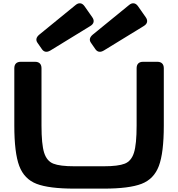

<svg xmlns="http://www.w3.org/2000/svg" viewBox="-20 -1123 1075 1159"><path d="M66.4 -365.2V-710.9Q66.4 -730 76.4 -740Q86.4 -750 105.5 -750H191.4Q210.4 -750 220.5 -740Q230.5 -730 230.5 -710.9V-365.2Q230.5 -251.9 246.4 -201.3Q262.4 -150.8 302 -135.1Q341.5 -119.3 429.2 -119.3H606Q693.7 -119.3 733.2 -135.1Q772.8 -150.8 788.7 -201.3Q804.7 -251.9 804.7 -365.2V-710.9Q804.7 -730 814.7 -740Q824.7 -750 843.8 -750H929.7Q948.7 -750 958.7 -740Q968.8 -730 968.8 -710.9V-365.2Q968.8 -200.7 939 -121.3Q909.2 -42 834.2 -13.2Q759.3 15.6 606 15.6H429.2Q275.9 15.6 200.9 -13.2Q126 -42 96.2 -121.3Q66.4 -200.7 66.4 -365.2ZM490.4 -1085.3 536.2 -1020Q547.8 -1004.1 544.9 -990.1Q542.1 -976.2 524.9 -965.8L284.9 -818.6Q268.8 -808.9 256.1 -810.6Q243.4 -812.3 234.1 -824.7L206.4 -864.5Q197.5 -876.9 200.2 -889.5Q202.9 -902.1 217.3 -914L435.7 -1092.2Q450.8 -1104.9 465 -1103Q479.2 -1101.2 490.4 -1085.3ZM813.2 -1085.3 859 -1020Q870.5 -1004.1 867.7 -990.1Q864.8 -976.2 847.7 -965.8L607.6 -818.6Q591.6 -808.9 578.9 -810.6Q566.1 -812.3 556.8 -824.7L529.2 -864.5Q520.2 -876.9 522.9 -889.5Q525.7 -902.1 540 -914L758.5 -1092.2Q773.5 -1104.9 787.7 -1103Q802 -1101.2 813.2 -1085.3Z"/></svg>

Font: Gyrochrome
Style: Regular
Weight: 400
Designer: David Moles
Foundry: David Moles
Version: Version 1.005;Glyphs 3.2.3 (3260)